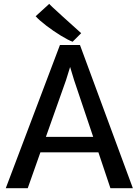

<svg xmlns="http://www.w3.org/2000/svg" viewBox="-20 -987 727 1007"><path d="M496.1 -188H191.9L125.5 0H10.3L294.4 -751H399.4L676.8 0H559.1ZM468.8 -269 368.7 -566.4 347.7 -635.7 326.2 -566.4 220.7 -269ZM167 -901.9 238.3 -966.8Q239.7 -962.9 309.1 -900.1Q378.4 -837.4 405.8 -813L360.8 -768.1Q337.9 -776.4 298.8 -800.3Q259.8 -824.2 222.4 -852.8Q185.1 -881.3 167 -901.9Z"/></svg>

Font: Merriweather Sans
Style: Regular
Weight: 400
Designer: Eben Sorkin
Foundry: Eben Sorkin
Version: Version 1.006; ttfautohint (v1.4.1) -l 6 -r 50 -G 0 -x 11 -H